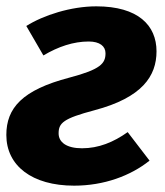

<svg xmlns="http://www.w3.org/2000/svg" viewBox="-27 -569 520 606"><path d="M232 -101C183 -101 158 -120 158 -148C158 -181 173 -195 271 -221C422 -261 467 -329 467 -407C467 -489 409 -549 277 -549C197 -549 110 -521 56 -487L110 -394C157 -422 205 -438 253 -438C288 -438 306 -423 306 -401C306 -369 291 -350 192 -324C43 -285 -7 -228 -7 -143C-7 -46 74 17 207 17C301 17 385 -14 445 -62L376 -152C331 -120 284 -101 232 -101Z"/></svg>

Font: Fira Sans OT
Style: Bold Italic
Weight: 700
Italic angle: -8°
Designer: Carrois Corporate & Edenspiekermann
Foundry: Carrois Corporate GbR & Edenspiekermann AG
Version: Version 2.001